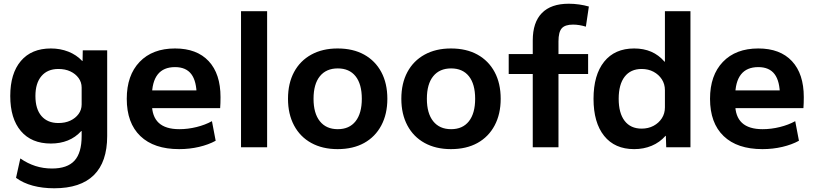

<svg xmlns="http://www.w3.org/2000/svg" viewBox="-20 -790 4366 1030"><path d="M271 220Q208 220 156 206Q104 192 66 164L89 60Q128 87 170 100.5Q212 114 259 114Q341 114 379.5 72Q418 30 418 -60V-87H416Q385 -53 344 -36.5Q303 -20 253 -20Q149 -20 92 -87Q35 -154 35 -275Q35 -396 92 -463Q149 -530 253 -530Q303 -530 346.5 -513Q390 -496 421 -463H423L424 -520H555V-60Q555 79 483.5 149.5Q412 220 271 220ZM293 -130Q330 -130 357.5 -143Q385 -156 401.5 -178.5Q418 -201 418 -230V-320Q418 -349 401.5 -371.5Q385 -394 357.5 -407Q330 -420 293 -420Q235 -420 202.5 -382Q170 -344 170 -275Q170 -205 202.5 -167.5Q235 -130 293 -130Z M941 10Q806 10 733 -60Q660 -130 660 -260Q660 -386 729 -458Q798 -530 919 -530Q1036 -530 1099.5 -462Q1163 -394 1163 -269Q1163 -255 1162.5 -237Q1162 -219 1161 -210H737V-305H1054L1035 -276Q1035 -354 1006.5 -392Q978 -430 919 -430Q857 -430 826 -390.5Q795 -351 795 -273V-233Q795 -165 831.5 -131Q868 -97 942 -97Q988 -97 1034.5 -108.5Q1081 -120 1117 -140L1137 -35Q1099 -14 1048 -2Q997 10 941 10Z M1273 0V-730H1413V0Z M1791 10Q1710 10 1650 -23Q1590 -56 1557.5 -117Q1525 -178 1525 -260Q1525 -343 1557.5 -403.5Q1590 -464 1650 -497Q1710 -530 1791 -530Q1874 -530 1933.5 -497Q1993 -464 2025.5 -403.5Q2058 -343 2058 -260Q2058 -178 2025.5 -117Q1993 -56 1933.5 -23Q1874 10 1791 10ZM1792 -97Q1854 -97 1887.5 -139.5Q1921 -182 1921 -260Q1921 -339 1887.5 -381Q1854 -423 1792 -423Q1730 -423 1696 -381Q1662 -339 1662 -260Q1662 -182 1696 -139.5Q1730 -97 1792 -97Z M2399 10Q2318 10 2258 -23Q2198 -56 2165.5 -117Q2133 -178 2133 -260Q2133 -343 2165.5 -403.5Q2198 -464 2258 -497Q2318 -530 2399 -530Q2482 -530 2541.5 -497Q2601 -464 2633.5 -403.5Q2666 -343 2666 -260Q2666 -178 2633.5 -117Q2601 -56 2541.5 -23Q2482 10 2399 10ZM2400 -97Q2462 -97 2495.5 -139.5Q2529 -182 2529 -260Q2529 -339 2495.5 -381Q2462 -423 2400 -423Q2338 -423 2304 -381Q2270 -339 2270 -260Q2270 -182 2304 -139.5Q2338 -97 2400 -97Z M2838 0V-393H2709V-500H2838V-573Q2838 -670 2887 -720Q2936 -770 3031 -770Q3059 -770 3087 -766Q3115 -762 3139 -755L3123 -647Q3087 -658 3054 -658Q3011 -658 2993.5 -638Q2976 -618 2976 -568V-500H3135V-393H2976V0Z M3382 10Q3278 10 3221 -61Q3164 -132 3164 -260Q3164 -388 3221 -459Q3278 -530 3382 -530Q3433 -530 3473.5 -512.5Q3514 -495 3545 -459H3547V-730H3684V0H3554L3552 -61H3550Q3519 -26 3476 -8Q3433 10 3382 10ZM3422 -100Q3458 -100 3486 -115Q3514 -130 3530.5 -155.5Q3547 -181 3547 -214V-306Q3547 -339 3530.5 -364.5Q3514 -390 3486 -405Q3458 -420 3422 -420Q3363 -420 3331 -378.5Q3299 -337 3299 -260Q3299 -183 3331 -141.5Q3363 -100 3422 -100Z M4070 10Q3935 10 3862 -60Q3789 -130 3789 -260Q3789 -386 3858 -458Q3927 -530 4048 -530Q4165 -530 4228.5 -462Q4292 -394 4292 -269Q4292 -255 4291.5 -237Q4291 -219 4290 -210H3866V-305H4183L4164 -276Q4164 -354 4135.5 -392Q4107 -430 4048 -430Q3986 -430 3955 -390.5Q3924 -351 3924 -273V-233Q3924 -165 3960.5 -131Q3997 -97 4071 -97Q4117 -97 4163.5 -108.5Q4210 -120 4246 -140L4266 -35Q4228 -14 4177 -2Q4126 10 4070 10Z"/></svg>

Font: M PLUS 2
Style: Bold
Weight: 700
Designer: Coji Morishita
Foundry: UNDERFOREST DESIGN
Version: Version 1.001